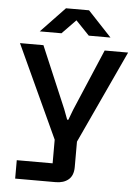

<svg xmlns="http://www.w3.org/2000/svg" viewBox="-60 -774 717 987"><g transform="rotate(5 299.0 -280.5)"><path d="M56 167V72H241V-50L20 -529H141L276 -211L296 -158H302L322 -211L457 -529H578L356 -50V81Q356 125 331 146Q306 167 265 167ZM116 -598 240 -728H359L481 -598H369L299 -671L228 -598Z"/></g></svg>

Font: Hubot Sans Medium
Style: Regular
Weight: 500
Designer: Deni Anggara
Foundry: GitHub, Inc., Subsidiary of Microsoft Corporation
Version: Version 2.000